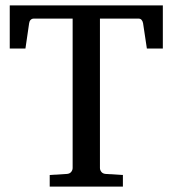

<svg xmlns="http://www.w3.org/2000/svg" viewBox="-20 -691 639 711"><path d="M523.9 -511.2 509.8 -605Q508.3 -612.8 504.2 -617.4Q500 -622.1 493.2 -622.1H350.1V-68.8Q350.1 -61.5 355.2 -54.7Q360.4 -47.9 371.1 -46.9L435.1 -43V0H164.1V-43L228 -46.9Q238.8 -47.9 243.9 -54.7Q249 -61.5 249 -68.8V-622.1H105Q98.1 -622.1 93.5 -617.4Q88.9 -612.8 87.9 -605L74.2 -511.2H16.1V-670.9H583V-511.2Z"/></svg>

Font: Tagmukay Beta
Style: Regular
Weight: 400
Designer: Peter Martin
Foundry: SIL International
Version: Version 2.000; dev 82b92eM